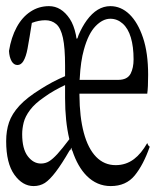

<svg xmlns="http://www.w3.org/2000/svg" viewBox="-33 -549 525 632"><path d="M228.5 -240.7V-235.8Q229 -163.6 242.9 -111.8Q256.8 -60.1 283.4 -32.7Q310.1 -5.4 347.7 -5.4Q381.8 -5.4 408.2 -25.4Q431.6 -43 451.7 -78.1Q455.6 -67.4 460 -66.4Q439 -6.3 410.4 28.6Q381.8 63.5 331.5 63.5Q286.1 63.5 252.4 29.8Q222.7 0 205.1 -53.2Q203.6 -53.2 201.7 -63Q199.2 -53.7 196.3 -54.2Q170.4 -9.3 150.6 16.6Q130.9 42.5 114.7 53.2Q98.1 63.5 77.6 63.5Q41 63.5 14.2 25.9Q-12.7 -11.7 -12.7 -84.5Q-12.7 -118.7 -3.2 -146.5Q6.3 -174.3 31 -201.2Q55.7 -228 101.6 -256.3Q117.7 -266.6 139.2 -278.3Q161.6 -290 181.2 -298.3Q181.2 -310.5 181.2 -332.5Q181.2 -392.1 174.1 -424.6Q167 -457 152.1 -469.7Q137.2 -482.4 116.2 -482.4Q94.7 -482.4 71.8 -473.6Q64.5 -426.3 57.6 -388.7Q52.7 -362.3 43.9 -347.7Q36.1 -335 24.4 -335Q12.7 -335 5.4 -347.2Q-2.4 -360.8 -3.4 -381.3Q3.9 -426.3 22 -459.5Q40 -492.7 67.4 -510.7Q94.7 -528.8 128.4 -528.8Q168.9 -528.8 196.8 -486.8Q210 -466.8 216.8 -434.6Q218.3 -422.9 219.7 -420.9Q222.7 -422.4 225.6 -433.6Q237.3 -460.9 252.4 -481.9Q286.6 -528.8 330.1 -528.8Q365.2 -528.8 393.1 -502Q420.9 -475.1 437.7 -425Q454.6 -375 454.6 -302.7Q454.6 -260.7 451.7 -240.7ZM243.2 -385.7Q232.4 -347.7 229.5 -291.5L229 -286.1H356Q386.2 -286.1 397 -306.6Q406.7 -325.7 406.7 -353.5Q406.7 -395.5 397.7 -425.5Q388.7 -455.6 370.8 -471.4Q353 -487.3 330.1 -487.3Q305.2 -487.3 281.5 -462.9Q257.8 -438.5 243.2 -385.7ZM195.3 -90.8Q181.2 -149.9 181.2 -226.1Q181.2 -228.5 181.2 -231V-269Q163.6 -260.7 145.5 -250.5Q127.4 -240.2 112.3 -229Q82 -208.5 65.9 -187Q49.8 -165.5 44.9 -145.5Q40 -125.5 40 -107.4Q40 -59.1 58.3 -34.9Q76.7 -10.7 101.6 -10.7Q116.7 -10.7 128.7 -18.1Q140.6 -25.4 156 -42.2Q171.4 -59.1 195.3 -90.8Z"/></svg>

Font: Scarab Serif
Style: Condensed-Light
Weight: 300
Designer: John Roberts
Foundry: Scarab
Version: 1.0